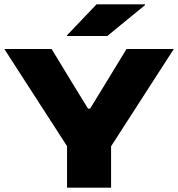

<svg xmlns="http://www.w3.org/2000/svg" viewBox="-20 -865 821 885"><path d="M308 -162 0 -639H218L327.5 -459L386 -364H395L452.5 -457.5L563 -639H781L473.5 -162ZM289 0V-334H492V0ZM425 -845H648.5V-841.5L474.5 -699H288.5V-702Z"/></svg>

Font: Anek Latin Expanded ExtraBold
Style: Regular
Weight: 800
Width: 7
Designer: Yesha Goshar
Foundry: Ek Type
Version: Version 1.003